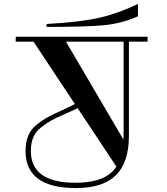

<svg xmlns="http://www.w3.org/2000/svg" viewBox="-20 -937 851 977"><path d="M636 -739V-246Q636 -111 570 -45.5Q504 20 366 20Q110 20 110 -169Q110 -213 123.5 -246Q137 -279 166.5 -302.5Q196 -326 221.5 -340Q247 -354 292.5 -374.5Q338 -395 363 -409L380 -389Q358 -378 310.5 -357Q263 -336 241 -324Q219 -312 190 -289.5Q161 -267 149 -237.5Q137 -208 137 -169Q137 -7 364 -7Q493 -7 551 -63Q609 -119 609 -246V-739ZM731 -750V-725H436V-750ZM134 -750H301L621 -205L581 -76ZM526 -725H60V-750H526ZM682 -917Q583 -869 484.5 -846.5Q386 -824 217 -815V-800Q416 -800 507 -808.5Q598 -817 682 -854Z"/></svg>

Font: Solide Mirage
Style: Etroit
Weight: 400
Designer: Jérémy Landes
Foundry: Velvetyne Type Foundry
Version: Version 1.1